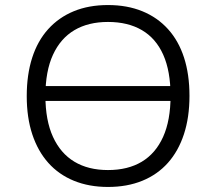

<svg xmlns="http://www.w3.org/2000/svg" viewBox="-20 -733 857 761"><path d="M139 -333V-392H704V-333ZM408 8Q333 8 273 -16.5Q213 -41 171.5 -87.5Q130 -134 108 -200.5Q86 -267 86 -352Q86 -437 107.5 -504Q129 -571 171 -617.5Q213 -664 272.5 -688.5Q332 -713 408 -713Q484 -713 544 -688.5Q604 -664 646 -617.5Q688 -571 709.5 -504.5Q731 -438 731 -353Q731 -268 709 -201Q687 -134 645.5 -87.5Q604 -41 544 -16.5Q484 8 408 8ZM408 -59Q487 -59 542 -92Q597 -125 626.5 -190.5Q656 -256 656 -353Q656 -451 627 -516Q598 -581 542.5 -613.5Q487 -646 408 -646Q330 -646 275 -613.5Q220 -581 190 -516Q160 -451 160 -353Q160 -256 190 -190.5Q220 -125 275 -92Q330 -59 408 -59Z"/></svg>

Font: Nunito Sans 6pt Light
Style: Regular
Weight: 300
Version: Version 3.101;gftools[0.9.27]